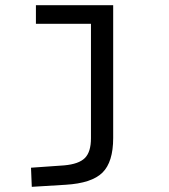

<svg xmlns="http://www.w3.org/2000/svg" viewBox="-20 -485 654 743"><path d="M418 -465V49Q418 142 376.5 183Q335 224 234 230L103 238L100 164L228 155Q285 150 308.5 126.5Q332 103 332 50V-393H119V-465Z"/></svg>

Font: Intel One Mono
Style: Regular
Weight: 400
Monospace: yes
Designer: Fred Shallcrass
Foundry: Frere-Jones Type LLC
Version: Version 1.400;hotconv 1.1.0;makeotfexe 2.6.0;FJTRelease1.4